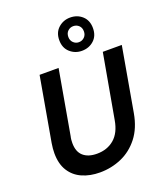

<svg xmlns="http://www.w3.org/2000/svg" viewBox="-173 -1090 1041 1216"><g transform="rotate(-20 347.0 -481.5)"><path d="M289 12Q223 12 170.5 -11Q118 -34 88 -81.5Q58 -129 58 -201Q58 -232 64 -268L140 -700H268L192 -268Q189 -256 188 -244.5Q187 -233 187 -223Q187 -164 220 -135Q253 -106 312 -106Q381 -106 428 -146Q475 -186 489 -268L566 -700H694L618 -268Q601 -172 552.5 -110Q504 -48 435.5 -18Q367 12 289 12ZM445 -751Q399 -751 365.5 -781Q332 -811 332 -863Q332 -915 365.5 -945Q399 -975 445 -975Q493 -975 526 -945Q559 -915 559 -863Q559 -811 526 -781Q493 -751 445 -751ZM445 -809Q467 -809 482.5 -824Q498 -839 498 -863Q498 -888 482.5 -902.5Q467 -917 445 -917Q424 -917 408.5 -902.5Q393 -888 393 -863Q393 -839 408.5 -824Q424 -809 445 -809Z"/></g></svg>

Font: DeepMind Sans
Style: Bold Italic
Weight: 700
Italic angle: -10°
Designer: Jonny Pinhorn / Modifications: Colophon Foundry
Foundry: Colophon Foundry
Version: Version 1.002; ttfautohint (v1.8.2)